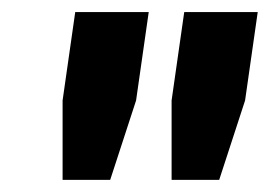

<svg xmlns="http://www.w3.org/2000/svg" viewBox="-20 -706 448 319"><path d="M286.1 -686H408.2L387.2 -539.1L344.2 -407.2H265.1V-539.1ZM105 -686H227.1L206.1 -539.1L163.1 -407.2H84V-539.1Z"/></svg>

Font: Archivo Narrow
Style: Bold Italic
Weight: 700
Italic angle: -8°
Designer: Hector Gatti
Foundry: Hector Gatti
Version: 1.002; ttfautohint (v0.8)